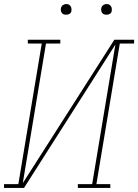

<svg xmlns="http://www.w3.org/2000/svg" viewBox="-38 -932 685 952"><path d="M-18 0V-19H53L169 -716H100V-735H261V-716H190L75 -24L529 -735H627V-716H556L440 -19H509V0H348V-19H419L534 -711L81 0ZM490 -859Q484 -859 478 -861Q472 -863 468.5 -868Q465 -873 464 -879Q463 -885 464 -891Q465 -896 467.5 -900Q470 -904 473.5 -906.5Q477 -909 481.5 -910.5Q486 -912 490 -912Q497 -912 502.5 -909.5Q508 -907 511.5 -902Q515 -897 516 -891Q517 -885 516 -879Q516 -874 513.5 -870Q511 -866 507 -863.5Q503 -861 499 -860Q495 -859 490 -859ZM290 -859Q284 -859 278 -861Q272 -863 268.5 -868Q265 -873 264 -879Q263 -885 264 -891Q265 -896 267.5 -900Q270 -904 273.5 -906.5Q277 -909 281.5 -910.5Q286 -912 290 -912Q297 -912 302.5 -909.5Q308 -907 311.5 -902Q315 -897 316 -891Q317 -885 316 -879Q316 -874 313.5 -870Q311 -866 307 -863.5Q303 -861 299 -860Q295 -859 290 -859Z"/></svg>

Font: Iosevka Curly Slab ThEx
Style: Italic
Weight: 100
Width: 7
Italic angle: -9°
Monospace: yes
Designer: Belleve Invis
Foundry: Belleve Invis
Version: Version 11.1.0; ttfautohint (v1.8.3)